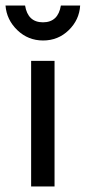

<svg xmlns="http://www.w3.org/2000/svg" viewBox="-33 -677 311 697"><path d="M80 -456H165V0H80ZM-13 -657H58Q68 -596 123 -596Q178 -596 188 -657H258Q255 -605 216.5 -567.5Q178 -530 123.5 -530Q69 -530 30 -567.5Q-9 -605 -13 -657Z"/></svg>

Font: Average Sans
Style: Regular
Weight: 400
Designer: Eduardo Rodriguez Tunni
Foundry: Eduardo Rodriguez Tunni
Version: Version 1.001